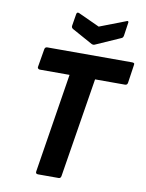

<svg xmlns="http://www.w3.org/2000/svg" viewBox="-94 -927 754 993"><g transform="rotate(10 283.5 -430.5)"><path d="M176 0Q162 0 164 -13L247 -535H91Q86 -535 82 -538.5Q78 -542 79 -547L95 -642Q97 -655 109 -655H555Q561 -655 564.5 -652.5Q568 -650 566 -642L552 -547Q550 -535 538 -535H381L297 -13Q295 0 284 0ZM487 -859Q493 -863 497 -860.5Q501 -858 499 -852L489 -784Q487 -772 478 -769L349 -712Q341 -708 332 -712L225 -771Q214 -777 216 -788L226 -849Q228 -864 241 -858L352 -807Z"/></g></svg>

Font: Sofia Sans Semi Condensed ExtraBold
Style: Italic
Weight: 800
Italic angle: -9°
Version: Version 4.100